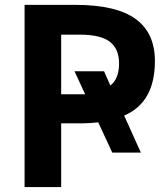

<svg xmlns="http://www.w3.org/2000/svg" viewBox="-20 -752 669 774"><path d="M323.2 -372.1 280.3 -464.8H399.4L424.8 -407.2Q460 -434.6 460 -496.1Q460 -554.7 422.9 -583.5Q385.7 -612.3 301.8 -612.3H226.6V-372.1H301.8Q322.3 -372.1 323.2 -372.1ZM547.9 -136.7H432.6L376 -258.8Q339.8 -254.9 314.5 -254.9H226.6V2H79.1V-732.4H283.2Q448.2 -732.4 526.4 -675.8Q604.5 -619.1 604.5 -505.9Q604.5 -338.9 480.5 -286.1Z"/></svg>

Font: Gen Shin Gothic Bold
Style: Bold
Weight: 700
Designer: [Source Han Sans]
Ryoko NISHIZUKA  (kana & ideographs); Paul D. Hunt (Latin, Greek & Cyrillic); Wenlong ZHANG  (bopomofo
Version: Version 1.002.20150607